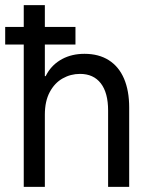

<svg xmlns="http://www.w3.org/2000/svg" viewBox="-27 -727 588 747"><path d="M65.4 -707H147.5V0H65.4ZM284.2 -439.5Q248 -439.5 216.8 -421.9Q185.5 -404.3 166.5 -368.7Q147.5 -333 147.5 -281.2L135.7 -359.4V-430.7H163.1L135.7 -359.4Q135.7 -406.2 156.7 -441.9Q177.7 -477.5 215.3 -497.6Q252.9 -517.6 301.8 -517.6Q357.4 -517.6 396.5 -492.7Q435.5 -467.8 455.6 -420.9Q475.6 -374 475.6 -308.6V0H393.6V-296.9Q393.6 -366.2 365.2 -402.8Q336.9 -439.5 284.2 -439.5ZM266.6 -553.7H-6.8V-622.1H266.6Z"/></svg>

Font: Wanted Sans Variable
Style: Regular
Weight: 400
Designer: Original Design by Kil Hyung-jin and Kang Hanbin, Wanted Lab, Inc; Hangeul from Source Han Sans by Jang Soo-young and Ka
Foundry: Wanted Lab, Inc.
Version: Version 1.003;Glyphs 3.2 (3227)